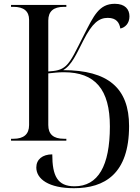

<svg xmlns="http://www.w3.org/2000/svg" viewBox="-20 -740 734 1010"><path d="M369 250C530 250 659 175 659 -77C659 -277 548 -371 312 -371C357 -396 383 -458 419 -528C465 -618 500 -646 547 -646C593 -646 608 -620 613 -590C638 -595 661 -617 661 -654C661 -691 638 -720 584 -720C501 -720 473 -657 422 -557C379 -473 357 -422 327 -394C301 -370 273 -367 234 -364V-632C234 -680 261 -704 316 -704H329V-714H38V-704H51C105 -704 133 -681 133 -636V-82C133 -34 105 -10 51 -10H38V0H329V-10H316C261 -10 234 -34 234 -82V-354C263 -357 286 -360 316 -360C481 -360 558 -269 558 -75C558 133 496 240 372 240C282 240 255 185 255 72C203 72 171 99 171 141C171 202 237 250 369 250Z"/></svg>

Font: Noto Serif Display
Style: Regular
Weight: 400
Designer: Monotype Design Team
Foundry: Monotype Imaging Inc.
Version: Version 2.009